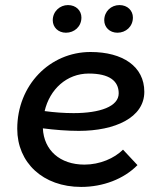

<svg xmlns="http://www.w3.org/2000/svg" viewBox="-20 -730 643 757"><path d="M300 7C386 7 468 -24 522 -79L465 -140C431 -106 374 -81 313 -81C216 -81 153 -138 149 -224C196 -218 244 -214 291 -214C433 -214 549 -266 549 -368C549 -468 464 -525 337 -525C176 -525 48 -394 48 -222C48 -89 149 7 300 7ZM240 -601C273 -601 301 -625 301 -661C301 -688 280 -710 248 -710C216 -710 188 -685 188 -650C188 -623 209 -601 240 -601ZM443 -601C476 -601 504 -625 504 -661C504 -688 483 -710 451 -710C418 -710 391 -685 391 -650C391 -623 412 -601 443 -601ZM156 -292C176 -378 243 -440 330 -440C411 -440 448 -411 448 -362C448 -310 374 -284 270 -284C232 -284 193 -287 156 -292Z"/></svg>

Font: Fixel Display 20240404 Medium
Style: Italic
Weight: 500
Italic angle: -10°
Designer: AlfaBravo + MacPaw
Foundry: Kyrylo Tkachov, Marchela Mozhyna, Serhii Makarenko, Maria Weinstein, Zakhar Kryvoshyya
Version: Version 1.211;Glyphs 3.2 (3225)